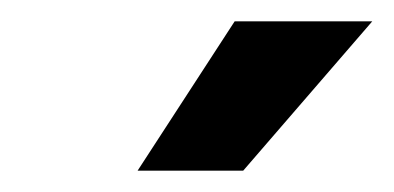

<svg xmlns="http://www.w3.org/2000/svg" viewBox="-20 -754 369 180"><path d="M109 -594H208L329 -734H200Z"/></svg>

Font: Geist SemiBold
Style: Italic
Weight: 600
Italic angle: -12°
Designer: Basement.studio, Andrés Briganti, Mateo Zaragoza
Foundry: Basement.studio, Vercel, Andrés Briganti, Guido Ferreyra, Mateo Zaragoza
Version: Version 1.500